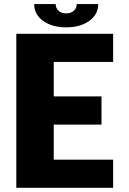

<svg xmlns="http://www.w3.org/2000/svg" viewBox="-20 -899 619 919"><path d="M143.6 -879.4H246.6Q246.6 -860.4 260 -847.7Q273.4 -835 296.9 -835Q320.3 -835 333.7 -847.7Q347.2 -860.4 347.2 -879.4H450.2Q450.2 -829.6 407 -798.8Q363.8 -768.1 296.9 -768.1Q230 -768.1 186.8 -798.8Q143.6 -829.6 143.6 -879.4ZM521.5 -134.8V0H58.1V-737.3H521.5V-602.5H237.3V-437.5H465.8V-302.7H237.3V-134.8Z"/></svg>

Font: Epilogue ExtraBold
Style: Regular
Weight: 800
Designer: Tyler Finck
Foundry: Etcetera Type Co
Version: Version 2.112